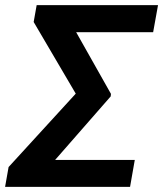

<svg xmlns="http://www.w3.org/2000/svg" viewBox="-37 -731 638 751"><path d="M490.2 -105.5 471.7 0H32.2L50.8 -105.5ZM581.1 -710.9 562 -605H145L163.6 -710.9ZM397 -363.8 396 -354 86.4 0H-17.1L-3.4 -77.6L259.3 -364.7L94.7 -645L106.4 -710.9H201.2Z"/></svg>

Font: Roboto SemiBold
Style: Italic
Weight: 600
Designer: Christian Robertson
Foundry: Google
Version: Version 3.009; 2024